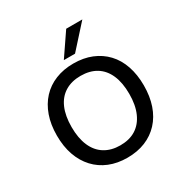

<svg xmlns="http://www.w3.org/2000/svg" viewBox="-210 -1103 1225 1277"><g transform="rotate(-30 402.5 -464.5)"><path d="M402 9Q326 9 264.5 -16Q203 -41 159 -88.5Q115 -136 91.5 -202.5Q68 -269 68 -353Q68 -437 91.5 -503.5Q115 -570 158.5 -617Q202 -664 264 -689Q326 -714 402 -714Q479 -714 540.5 -689Q602 -664 646 -617.5Q690 -571 713 -504Q736 -437 736 -354Q736 -270 713 -203Q690 -136 646 -88.5Q602 -41 540.5 -16Q479 9 402 9ZM402 -86Q473 -86 522 -117Q571 -148 597.5 -208Q624 -268 624 -353Q624 -439 598 -498.5Q572 -558 522.5 -588.5Q473 -619 402 -619Q333 -619 283 -588.5Q233 -558 207 -498.5Q181 -439 181 -353Q181 -268 207 -208Q233 -148 283 -117Q333 -86 402 -86ZM359 -765 477 -938H601L445 -765Z"/></g></svg>

Font: Nunito Sans 9pt SemiBold
Style: Regular
Weight: 600
Version: Version 3.101;gftools[0.9.27]